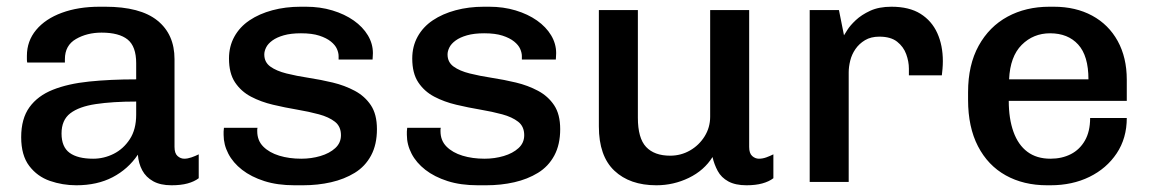

<svg xmlns="http://www.w3.org/2000/svg" viewBox="-20 -541 3424 571"><path d="M207 10Q166 10 128.5 -3Q91 -16 67 -47.5Q43 -79 43 -133Q43 -188 67.5 -222Q92 -256 137 -274Q182 -292 245 -298.5Q308 -305 385 -305V-353Q385 -403 359.5 -423.5Q334 -444 282 -444Q239 -444 206 -425Q173 -406 173 -365V-355H61Q60 -359 60 -364.5Q60 -370 60 -375Q60 -419 87.5 -452Q115 -485 164 -503Q213 -521 276 -521H293Q397 -521 448 -480Q499 -439 499 -365V-104Q499 -85 508 -77Q517 -69 528 -69Q538 -69 549.5 -73Q561 -77 571 -82V-11Q558 -1 538 4.5Q518 10 490 10Q457 10 435.5 -2Q414 -14 403 -34.5Q392 -55 390 -81Q361 -38 315 -14Q269 10 207 10ZM257 -69Q289 -69 318 -83.5Q347 -98 366 -127Q385 -156 385 -200V-239Q315 -239 265 -231.5Q215 -224 189 -204Q163 -184 163 -144Q163 -104 187 -86.5Q211 -69 257 -69Z M856 10Q805 10 766 -2.5Q727 -15 700 -36Q673 -57 659 -84Q645 -111 645 -140Q645 -146 645 -150Q645 -154 646 -161H746Q745 -158 745 -155.5Q745 -153 745 -151Q745 -123 763 -105Q781 -87 810.5 -78Q840 -69 876 -69Q906 -69 933 -77Q960 -85 977 -100.5Q994 -116 994 -139Q994 -165 976 -179Q958 -193 928.5 -201Q899 -209 863.5 -215Q828 -221 792 -229.5Q756 -238 726.5 -253.5Q697 -269 679 -296Q661 -323 661 -367Q661 -403 677 -432Q693 -461 722 -480.5Q751 -500 790 -510.5Q829 -521 874 -521H890Q932 -521 968.5 -510Q1005 -499 1032 -480Q1059 -461 1074 -436Q1089 -411 1089 -383Q1089 -378 1088.5 -372Q1088 -366 1088 -364H987V-374Q987 -384 982 -395.5Q977 -407 964 -417.5Q951 -428 929.5 -435Q908 -442 875 -442Q845 -442 824 -436Q803 -430 790 -420.5Q777 -411 771.5 -400Q766 -389 766 -379Q766 -356 784 -343Q802 -330 832 -322.5Q862 -315 898 -309.5Q934 -304 969.5 -295.5Q1005 -287 1035 -271Q1065 -255 1083 -228Q1101 -201 1101 -157Q1101 -111 1083.5 -78.5Q1066 -46 1035 -27Q1004 -8 964.5 1Q925 10 881 10Z M1401 10Q1350 10 1311 -2.5Q1272 -15 1245 -36Q1218 -57 1204 -84Q1190 -111 1190 -140Q1190 -146 1190 -150Q1190 -154 1191 -161H1291Q1290 -158 1290 -155.5Q1290 -153 1290 -151Q1290 -123 1308 -105Q1326 -87 1355.5 -78Q1385 -69 1421 -69Q1451 -69 1478 -77Q1505 -85 1522 -100.5Q1539 -116 1539 -139Q1539 -165 1521 -179Q1503 -193 1473.5 -201Q1444 -209 1408.5 -215Q1373 -221 1337 -229.5Q1301 -238 1271.5 -253.5Q1242 -269 1224 -296Q1206 -323 1206 -367Q1206 -403 1222 -432Q1238 -461 1267 -480.5Q1296 -500 1335 -510.5Q1374 -521 1419 -521H1435Q1477 -521 1513.5 -510Q1550 -499 1577 -480Q1604 -461 1619 -436Q1634 -411 1634 -383Q1634 -378 1633.5 -372Q1633 -366 1633 -364H1532V-374Q1532 -384 1527 -395.5Q1522 -407 1509 -417.5Q1496 -428 1474.5 -435Q1453 -442 1420 -442Q1390 -442 1369 -436Q1348 -430 1335 -420.5Q1322 -411 1316.5 -400Q1311 -389 1311 -379Q1311 -356 1329 -343Q1347 -330 1377 -322.5Q1407 -315 1443 -309.5Q1479 -304 1514.5 -295.5Q1550 -287 1580 -271Q1610 -255 1628 -228Q1646 -201 1646 -157Q1646 -111 1628.5 -78.5Q1611 -46 1580 -27Q1549 -8 1509.5 1Q1470 10 1426 10Z M1932 10Q1853 10 1807 -33.5Q1761 -77 1761 -165V-511H1877V-191Q1877 -130 1901.5 -104Q1926 -78 1973 -78Q2005 -78 2032 -93.5Q2059 -109 2075.5 -135.5Q2092 -162 2092 -194V-511H2208V-104Q2208 -85 2217 -77Q2226 -69 2237 -69Q2248 -69 2259 -73Q2270 -77 2280 -82V-11Q2267 -1 2247 4.5Q2227 10 2200 10Q2167 10 2146 -1.5Q2125 -13 2114.5 -32.5Q2104 -52 2099 -74Q2074 -34 2028.5 -12Q1983 10 1932 10Z M2388 0V-511H2475L2490 -436Q2492 -439 2500 -452Q2508 -465 2525 -481Q2542 -497 2568 -509Q2594 -521 2631 -521Q2684 -521 2717.5 -500Q2751 -479 2767.5 -442.5Q2784 -406 2784 -359Q2784 -348 2783 -336.5Q2782 -325 2781 -317H2683V-337Q2683 -358 2675 -380Q2667 -402 2648 -417Q2629 -432 2595 -432Q2570 -432 2552.5 -421.5Q2535 -411 2524 -395Q2513 -379 2508.5 -360.5Q2504 -342 2504 -326V0Z M3094 10Q3024 10 2971 -19.5Q2918 -49 2888.5 -106Q2859 -163 2859 -244V-267Q2859 -348 2890.5 -405Q2922 -462 2976.5 -491.5Q3031 -521 3101 -521H3114Q3179 -521 3228 -494.5Q3277 -468 3304 -419Q3331 -370 3331 -304V-241H2980Q2980 -188 2994 -149Q3008 -110 3035.5 -89.5Q3063 -69 3104 -69Q3138 -69 3164.5 -82.5Q3191 -96 3206.5 -123Q3222 -150 3222 -190H3331Q3331 -130 3301 -85Q3271 -40 3220 -15Q3169 10 3104 10ZM2981 -305H3217Q3217 -375 3186.5 -408.5Q3156 -442 3103 -442Q3053 -442 3018.5 -407.5Q2984 -373 2981 -305Z"/></svg>

Font: Chivo Medium Medium
Style: Regular
Weight: 500
Version: Version 2.002